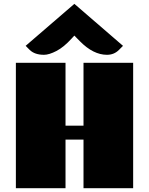

<svg xmlns="http://www.w3.org/2000/svg" viewBox="-20 -997 789 1016"><path d="M64 -664.6H326.7V-332H421.9V-664.6H684.6V-1H421.9V-258.3H326.7V-1H64ZM212.9 -707Q164.1 -707 137.7 -732.4L115.7 -754.4L373.5 -976.6L630.9 -754.4L608.9 -732.4Q583.5 -707 545.9 -707Q473.6 -707 402.8 -778.8L373.5 -808.6L359.4 -793.5Q317.9 -747.6 278.8 -727.3Q239.7 -707 212.9 -707Z"/></svg>

Font: Plaster
Style: Regular
Weight: 400
Designer: Eben Sorkin
Foundry: Eben Sorkin
Version: Version 1.007